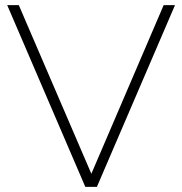

<svg xmlns="http://www.w3.org/2000/svg" viewBox="-20 -725 707 745"><path d="M311 0 8 -705H53L346 -24H323L615 -705H659L356 0Z"/></svg>

Font: Nunito Sans 12pt ExtraLight 12pt ExtraLight
Style: Regular
Weight: 250
Version: Version 3.101;gftools[0.9.27]